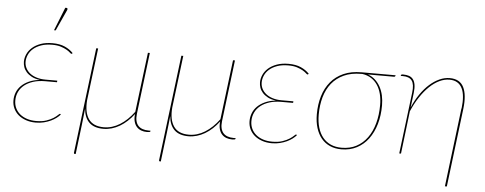

<svg xmlns="http://www.w3.org/2000/svg" viewBox="-56 -873 3035 1201"><g transform="rotate(5 1462.0 -273.0)"><path d="M36 0ZM376 -444Q374 -442 371.5 -442Q368.5 -442 361 -449.2Q353.5 -456.5 339 -465Q324.5 -473.5 302.2 -480.8Q280 -488 247.5 -488Q207.5 -488 178 -477.5Q148.5 -467 129 -450Q109.5 -433 100 -411.2Q90.5 -389.5 90.5 -367.5Q90.5 -346.5 99.8 -328.2Q109 -310 126.2 -296.2Q143.5 -282.5 168.5 -274.8Q193.5 -267 224.5 -267H298.5L297.5 -257H223Q182 -257 149.5 -246.8Q117 -236.5 94.2 -218.5Q71.5 -200.5 59.5 -175.5Q47.5 -150.5 47.5 -121Q47.5 -95 57.5 -73.5Q67.5 -52 86 -36.5Q104.5 -21 130.5 -12.5Q156.5 -4 188.5 -4Q226 -4 252.2 -13Q278.5 -22 295.5 -33Q312.5 -44 321.5 -53Q330.5 -62 333.5 -62Q335 -62 337 -60L339 -58Q330 -47 315.2 -35.8Q300.5 -24.5 281 -15.2Q261.5 -6 237.8 0Q214 6 187 6Q152.5 6 124.5 -3.8Q96.5 -13.5 77 -30.2Q57.5 -47 46.8 -70Q36 -93 36 -120Q36 -146 45.2 -170Q54.5 -194 73.8 -213Q93 -232 121.8 -245Q150.5 -258 189.5 -262Q158.5 -266 137.8 -277Q117 -288 104 -302.8Q91 -317.5 85.5 -334.2Q80 -351 80 -367Q80 -391 90.5 -414.5Q101 -438 122 -456.5Q143 -475 174.5 -486.5Q206 -498 248.5 -498Q294 -498 326 -483.8Q358 -469.5 379 -447ZM250.5 -579.5 308.5 -725.5H317Q321 -725.5 322.5 -721.5Q324 -717.5 321.5 -712L261 -579.5Z M535.5 -490 495 -162.5Q488.5 -86.5 517.2 -44.2Q546 -2 613 -2Q665.5 -2 713.5 -31.8Q761.5 -61.5 801.5 -115.5L848 -490H860L812.5 -103.5Q809.5 -78 814 -59.5Q818.5 -41 829.2 -29.2Q840 -17.5 856.5 -11.8Q873 -6 893.5 -6H906.5L906 -1Q905 4 884.5 4Q865.5 4 849 -2Q832.5 -8 820.8 -20.8Q809 -33.5 803.5 -53.5Q798 -73.5 801 -101.5Q782 -76 760 -55.8Q738 -35.5 713.8 -21.2Q689.5 -7 663.8 0.5Q638 8 611.5 8Q552.5 8 522 -22Q491.5 -52 487 -108Q484.5 -83 481.2 -55.2Q478 -27.5 475.5 -5L453 180H447Q444 180 442.8 178.2Q441.5 176.5 441.5 174L523.5 -490Z M1070 -490 1029.5 -162.5Q1023 -86.5 1051.8 -44.2Q1080.5 -2 1147.5 -2Q1200 -2 1248 -31.8Q1296 -61.5 1336 -115.5L1382.5 -490H1394.5L1347 -103.5Q1344 -78 1348.5 -59.5Q1353 -41 1363.8 -29.2Q1374.5 -17.5 1391 -11.8Q1407.5 -6 1428 -6H1441L1440.5 -1Q1439.5 4 1419 4Q1400 4 1383.5 -2Q1367 -8 1355.2 -20.8Q1343.5 -33.5 1338 -53.5Q1332.5 -73.5 1335.5 -101.5Q1316.5 -76 1294.5 -55.8Q1272.5 -35.5 1248.2 -21.2Q1224 -7 1198.2 0.5Q1172.5 8 1146 8Q1087 8 1056.5 -22Q1026 -52 1021.5 -108Q1019 -83 1015.8 -55.2Q1012.5 -27.5 1010 -5L987.5 180H981.5Q978.5 180 977.2 178.2Q976 176.5 976 174L1058 -490Z M1858.5 -444Q1856.5 -442 1854 -442Q1851 -442 1843.5 -449.2Q1836 -456.5 1821.5 -465Q1807 -473.5 1784.8 -480.8Q1762.5 -488 1730 -488Q1690 -488 1660.5 -477.5Q1631 -467 1611.5 -450Q1592 -433 1582.5 -411.2Q1573 -389.5 1573 -367.5Q1573 -346.5 1582.2 -328.2Q1591.5 -310 1608.8 -296.2Q1626 -282.5 1651 -274.8Q1676 -267 1707 -267H1781L1780 -257H1705.5Q1664.5 -257 1632 -246.8Q1599.5 -236.5 1576.8 -218.5Q1554 -200.5 1542 -175.5Q1530 -150.5 1530 -121Q1530 -95 1540 -73.5Q1550 -52 1568.5 -36.5Q1587 -21 1613 -12.5Q1639 -4 1671 -4Q1708.5 -4 1734.8 -13Q1761 -22 1778 -33Q1795 -44 1804 -53Q1813 -62 1816 -62Q1817.5 -62 1819.5 -60L1821.5 -58Q1812.5 -47 1797.8 -35.8Q1783 -24.5 1763.5 -15.2Q1744 -6 1720.2 0Q1696.5 6 1669.5 6Q1635 6 1607 -3.8Q1579 -13.5 1559.5 -30.2Q1540 -47 1529.2 -70Q1518.5 -93 1518.5 -120Q1518.5 -146 1527.8 -170Q1537 -194 1556.2 -213Q1575.5 -232 1604.2 -245Q1633 -258 1672 -262Q1641 -266 1620.2 -277Q1599.5 -288 1586.5 -302.8Q1573.5 -317.5 1568 -334.2Q1562.5 -351 1562.5 -367Q1562.5 -391 1573 -414.5Q1583.5 -438 1604.5 -456.5Q1625.5 -475 1657 -486.5Q1688.5 -498 1731 -498Q1776.5 -498 1808.5 -483.8Q1840.5 -469.5 1861.5 -447Z M2231 -475Q2257 -465.5 2276.5 -447.8Q2296 -430 2309.2 -405.8Q2322.5 -381.5 2329 -352Q2335.5 -322.5 2335.5 -290Q2335.5 -226 2319.8 -172Q2304 -118 2274.5 -78.2Q2245 -38.5 2202.2 -16.2Q2159.5 6 2105.5 6Q2065.5 6 2033.8 -8Q2002 -22 1980 -48.5Q1958 -75 1946 -113Q1934 -151 1934 -199.5Q1934 -261.5 1950 -314Q1966 -366.5 1997.8 -404.5Q2029.5 -442.5 2077.5 -463.8Q2125.5 -485 2189.5 -485H2404L2403.5 -483Q2403 -480 2401 -477.5Q2399 -475 2393.5 -475ZM2323.5 -291.5Q2323.5 -328.5 2315.5 -360.2Q2307.5 -392 2291.5 -416Q2275.5 -440 2251.8 -455.2Q2228 -470.5 2197 -475H2189Q2126 -475 2080 -453.8Q2034 -432.5 2004.2 -395.5Q1974.5 -358.5 1960.2 -307.8Q1946 -257 1946 -198.5Q1946 -152.5 1956.8 -116.5Q1967.5 -80.5 1988 -55.5Q2008.5 -30.5 2038.2 -17.2Q2068 -4 2106.5 -4Q2158.5 -4 2198.8 -25.2Q2239 -46.5 2266.8 -84.8Q2294.5 -123 2309 -175.8Q2323.5 -228.5 2323.5 -291.5Z M2783.5 180H2771.5L2832 -314H2833Q2838 -355 2835.2 -387Q2832.5 -419 2821.5 -441.2Q2810.5 -463.5 2790.8 -475.2Q2771 -487 2742 -487Q2710.5 -487 2678.8 -471.8Q2647 -456.5 2617.2 -428Q2587.5 -399.5 2560.5 -359Q2533.5 -318.5 2512 -268L2480 0H2469L2516.5 -386.5Q2523 -438 2506.5 -461Q2490 -484 2449 -484H2436L2436.5 -487Q2437.5 -491 2439.8 -492.5Q2442 -494 2450.5 -494Q2472 -494 2487.8 -488.5Q2503.5 -483 2513.2 -470.2Q2523 -457.5 2526.5 -437Q2530 -416.5 2526.5 -386.5L2515 -293Q2535 -339.5 2561 -377.2Q2587 -415 2616.8 -441.5Q2646.5 -468 2678.8 -482.5Q2711 -497 2743 -497Q2806.5 -497 2830.5 -449Q2854.5 -401 2844 -314Z"/></g></svg>

Font: Lato Hairline
Style: Italic
Weight: 100
Italic angle: -7°
Designer: Lukasz Dziedzic
Foundry: tyPoland Lukasz Dziedzic
Version: Version 2.007; 2014-02-27